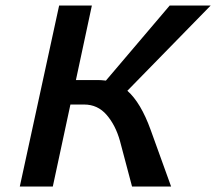

<svg xmlns="http://www.w3.org/2000/svg" viewBox="-20 -678 786 698"><path d="M443 -348Q492 -305 528 -205L602 0H460L416 -166Q400 -223 367.5 -260.5Q335 -298 286 -298H236L172 0H52L195 -658H314L256 -387H337Q347 -387 365 -385L597 -658H746Z"/></svg>

Font: EauTest
Style: Bold Italic
Weight: 700
Italic angle: -12°
Designer: Christian Thalmann (Catharsis Fonts)
Version: Version 0.001;PS 000.001;hotconv 1.0.88;makeotf.lib2.5.64775